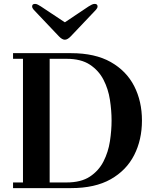

<svg xmlns="http://www.w3.org/2000/svg" viewBox="-20 -966 799 986"><path d="M145 -933Q145 -946 160 -946Q167 -946 174.5 -942Q182 -938 190 -933L312 -852H314L435 -933Q443 -938 451 -942Q459 -946 466 -946Q481 -946 481 -933Q481 -928 478.5 -924Q476 -920 473 -916L344 -780Q327 -762 313 -762Q299 -762 282 -780L153 -916Q150 -920 147.5 -924Q145 -928 145 -933ZM47 0V-29H98V-664H47V-693H345Q468 -693 548.5 -647.5Q629 -602 669 -524Q709 -446 709 -347Q709 -248 669 -169.5Q629 -91 548.5 -45.5Q468 0 345 0ZM235 -29H322Q396 -29 441.5 -59Q487 -89 511.5 -137Q536 -185 544.5 -240.5Q553 -296 553 -347Q553 -398 544.5 -453.5Q536 -509 511.5 -556.5Q487 -604 441.5 -634Q396 -664 322 -664H235Z"/></svg>

Font: Monomakh
Style: Regular
Weight: 400
Version: Version 1.200; ttfautohint (v1.8.4.7-5d5b)